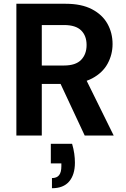

<svg xmlns="http://www.w3.org/2000/svg" viewBox="-20 -720 668 1020"><path d="M67 0V-700H329Q413 -700 468.5 -671Q524 -642 551 -593.5Q578 -545 578 -486Q578 -430 551.5 -381.5Q525 -333 469.5 -303.5Q414 -274 327 -274H202V0ZM430 0 286 -308H432L584 0ZM202 -372H320Q382 -372 411 -402Q440 -432 440 -481Q440 -530 411 -558.5Q382 -587 320 -587H202ZM256 280V226Q282 226 294 210.5Q306 195 306 163V148H250V44H363Q371 71 374.5 96Q378 121 378 144Q378 208 347.5 244Q317 280 256 280Z"/></svg>

Font: DM Sans 24pt
Style: Bold
Weight: 700
Designer: Colophon Foundry, Jonny Pinhorn
Foundry: Colophon Foundry
Version: Version 4.004;gftools[0.9.30]